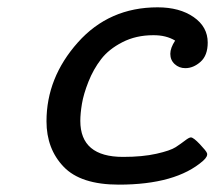

<svg xmlns="http://www.w3.org/2000/svg" viewBox="-20 -498 590 524"><path d="M106.9 -167Q106.9 -286.1 192.4 -382.1Q277.8 -478 410.2 -478Q470.2 -478 508.5 -451.4Q546.9 -424.8 546.9 -381.8Q546.9 -346.7 527.3 -329.3Q507.8 -312 485.8 -312Q468.8 -312 456.8 -323Q444.8 -334 444.8 -351.1Q444.8 -367.2 458 -387.2Q433.1 -402.3 397.9 -401.9Q351.1 -401.9 314 -382.8Q276.9 -363.8 255.9 -336.4Q234.9 -309.1 221.4 -275.1Q208 -241.2 203.6 -214.6Q199.2 -188 199.2 -168Q199.2 -69.8 315.9 -69.8Q369.1 -69.8 407 -78.4Q444.8 -86.9 459.5 -96.4Q474.1 -106 485.1 -114.5Q496.1 -123 501 -123Q507.8 -123 525.4 -104.5Q543 -85.9 544.9 -80.1Q547.9 -71.3 534.2 -59.1Q460 5.9 304.2 5.9Q200.2 5.9 153.6 -43Q106.9 -91.8 106.9 -167Z"/></svg>

Font: CMU Concrete
Style: BoldItalic
Weight: 700
Italic angle: -14.04°
Version: Version 0.7.0